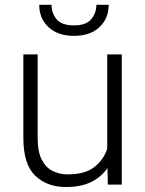

<svg xmlns="http://www.w3.org/2000/svg" viewBox="-20 -749 589 779"><path d="M417.5 0 416 -67.4Q391.6 -31.2 350.1 -10.7Q308.6 9.8 248 9.8Q170.4 9.8 122.6 -36.4Q74.7 -82.5 74.7 -190.4V-528.3H132.8V-189.5Q132.8 -133.3 149.4 -101.1Q166 -68.8 193.8 -55.2Q221.7 -41.5 254.9 -41.5Q324.7 -41.5 362.5 -71Q400.4 -100.6 415 -145.5V-528.3H474.1V0ZM371.1 -729.5H420.9Q420.9 -673.8 383.3 -638.7Q345.7 -603.5 280.3 -603.5Q214.8 -603.5 177 -638.7Q139.2 -673.8 139.2 -729.5H189Q189 -695.8 209.5 -670.9Q230 -646 280.3 -646Q329.1 -646 350.1 -671.1Q371.1 -696.3 371.1 -729.5Z"/></svg>

Font: Vazirmatn RD ExtraLight
Style: Regular
Weight: 200
Designer: Saber Rastikerdar
Foundry: Saber Rastikerdar
Version: Version 32.102